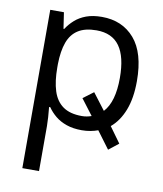

<svg xmlns="http://www.w3.org/2000/svg" viewBox="-87 -615 785 925"><g transform="rotate(10 306.0 -153.0)"><path d="M335 9.8Q292.5 9.8 260.3 -1.5Q228 -12.7 205.1 -31.7Q182.1 -50.8 167 -73.2H161.1Q163.6 -51.8 165.3 -23.9Q167 3.9 167 19.5V239.3H85.4V-535.2H152.3L164.1 -456.1H167.5Q183.1 -480.5 205.8 -500.7Q228.5 -521 260.7 -533Q293 -544.9 336.9 -544.9Q437 -544.9 496.6 -476.1Q556.2 -407.2 556.2 -269Q556.2 -185.5 533.4 -127Q510.7 -68.4 469.7 -34.2L524.9 42L476.6 80.1L414.1 -3.9Q397 2.4 377 6.1Q356.9 9.8 335 9.8ZM322.8 -476.6Q267.1 -476.6 233.2 -455.1Q199.2 -433.6 183.6 -390.9Q168 -348.1 167 -284.2V-268.1Q167 -200.2 181.9 -153.3Q196.8 -106.4 231.2 -82Q265.6 -57.6 323.7 -57.6Q336.4 -57.6 348.1 -59.8Q359.9 -62 370.6 -65.9L312 -143.1L362.8 -181.2L424.3 -100.6Q448.7 -127 460.7 -169.2Q472.7 -211.4 472.7 -270Q472.7 -373.5 435.8 -425Q398.9 -476.6 322.8 -476.6Z"/></g></svg>

Font: Wonky
Style: Regular
Weight: 400
Designer: Monotype Design Team
Foundry: Monotype Imaging Inc.
Version: Version 3.000